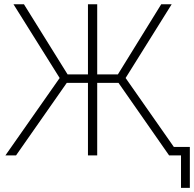

<svg xmlns="http://www.w3.org/2000/svg" viewBox="-20 -748 934 924"><path d="M447.8 -727.5V-390.1H547.4L755.9 -727.5H806.2L584.5 -372.6L845.2 0H793.9L550.3 -349.1H447.8V0H403.3V-349.1H301.3L57.1 0H5.9L267.1 -372.6L44.9 -727.5H95.2L305.2 -390.1H403.3V-727.5ZM851.1 156.2V0H803.7V-41H893.6V156.2Z"/></svg>

Font: Inter Display Extra Light
Style: Regular
Weight: 200
Designer: Rasmus Andersson
Foundry: rsms
Version: Version 4.000;git-4fc901f